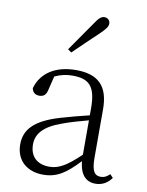

<svg xmlns="http://www.w3.org/2000/svg" viewBox="-90 -867 726 946"><g transform="rotate(10 273.0 -394.5)"><path d="M206 -616 224 -603C268 -645 310 -687 348 -722C374 -747 384 -761 384 -775C384 -793 370 -803 356 -803C340 -803 328 -793 309 -764C277 -718 242 -668 206 -616ZM453 13C485 13 513 -1 533 -30L518 -46C502 -31 490 -25 473 -25C443 -25 427 -44 427 -113V-354C427 -473 372 -522 263 -522C161 -522 90 -476 68 -397C72 -377 85 -366 105 -366C126 -366 139 -375 145 -402L162 -472C192 -486 221 -492 250 -492C330 -492 368 -463 368 -350V-314C322 -303 272 -290 225 -276C101 -239 55 -188 55 -114C55 -31 114 14 191 14C262 14 307 -19 369 -85C375 -23 402 13 453 13ZM368 -117C299 -51 260 -30 215 -30C156 -30 117 -62 117 -125C117 -175 148 -217 237 -249C277 -264 323 -277 368 -289Z"/></g></svg>

Font: Noto Serif CJK SC ExtraLight
Style: Regular
Weight: 200
Designer: Ryoko NISHIZUKA 西塚涼子 (kana & ideographs); Frank Grießhammer (Latin, Greek & Cyrillic); Wenlong ZHANG 张文龙 (bopomofo); San
Foundry: Adobe
Version: Version 2.001;hotconv 1.1.0;makeotfexe 2.6.0